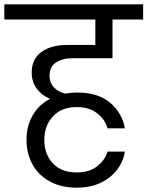

<svg xmlns="http://www.w3.org/2000/svg" viewBox="-47 -760 679 884"><path d="M288 -492Q241 -492 211 -472.5Q181 -453 181 -411Q181 -380 200 -359Q219 -338 252 -329Q280 -334 308 -334Q405 -334 460.5 -286.5Q516 -239 528 -169H448Q438 -208 401.5 -237.5Q365 -267 306 -267Q236 -267 196.5 -224Q157 -181 157 -116Q157 -50 196.5 -8Q236 34 306 34Q364 34 400.5 5.5Q437 -23 448 -62H528Q521 -17 492.5 21Q464 59 416.5 81.5Q369 104 306 104Q234 104 181.5 75Q129 46 102 -4Q75 -54 75 -117Q75 -180 103.5 -229Q132 -278 183 -305Q145 -321 122 -352Q99 -383 99 -426Q99 -488 143.5 -520.5Q188 -553 261 -553H392V-670H-27V-740H612V-670H471V-492Z"/></svg>

Font: MSTAGE
Style: Regular
Weight: 400
Designer: Ninad Kale (Devanagari), Jonny Pinhorn (Latin)
Foundry: Indian Type Foundry
Version: 4.004